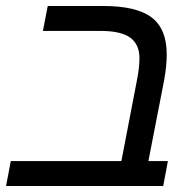

<svg xmlns="http://www.w3.org/2000/svg" viewBox="-30 -619 648 639"><path d="M112.8 -516.1 128.9 -599.1H313Q424.8 -599.1 474.9 -560.8Q524.9 -522.5 524.9 -438Q524.9 -398.4 516.1 -351.1L463.9 -83H528.8L513.2 0H-9.8L5.9 -83H374L425.8 -352.1Q434.1 -393.6 434.1 -425.8Q434.1 -471.2 403.3 -493.7Q372.6 -516.1 304.2 -516.1Z"/></svg>

Font: Liberation Sans
Style: Italic
Weight: 400
Italic angle: -12°
Designer: Steve Matteson
Foundry: Ascender Corporation
Version: Version 2.1.5